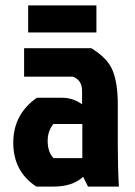

<svg xmlns="http://www.w3.org/2000/svg" viewBox="-20 -689 498 709"><path d="M284 -231H177Q156 -205 156 -169Q156 -127 178 -105H284ZM69 -511H317Q377 -475 396 -428.5Q415 -382 415 -302V-152Q415 -69 419 0H305L287 -36Q248 0 177 0H114Q29 -56 29 -162Q29 -267 116 -328H210Q249 -328 283 -304V-354Q283 -393 249 -406H69ZM84 -569V-669H336V-569Z"/></svg>

Font: Jockey One
Style: Regular
Weight: 400
Designer: TypeTogether
Foundry: TypeTogether
Version: Version 1.002